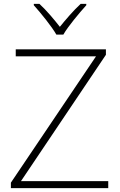

<svg xmlns="http://www.w3.org/2000/svg" viewBox="-20 -968 617 988"><path d="M270 -790H306C330 -832 387 -900 424 -941V-948H395C358 -914 318 -867 288 -830C259 -867 220 -914 183 -948H154V-941C191 -900 246 -832 270 -790ZM537 0V-36H88L525 -686V-714H61V-678H474L36 -28V0Z"/></svg>

Font: Noto Sans Gurmukhi UI ExtraLight
Style: Regular
Weight: 200
Designer: Jelle Bosma - Monotype Design Team
Foundry: Monotype Imaging Inc.
Version: Version 2.004